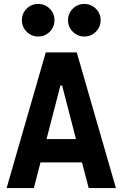

<svg xmlns="http://www.w3.org/2000/svg" viewBox="-20 -961 626 981"><path d="M13.7 0 213.9 -693.4H372.1L572.3 0H433.1L398.9 -131.3H187L152.8 0ZM217.8 -250.5H368.2L297.4 -523.9H288.6ZM175.3 -774.4Q140.6 -774.4 116.2 -798.8Q91.8 -823.2 91.8 -857.9Q91.8 -892.6 116.2 -916.7Q140.6 -940.9 175.3 -940.9Q210 -940.9 234.1 -916.7Q258.3 -892.6 258.3 -857.9Q258.3 -823.2 234.1 -798.8Q210 -774.4 175.3 -774.4ZM410.6 -774.4Q376.5 -774.4 352.1 -798.8Q327.6 -823.2 327.6 -857.9Q327.6 -892.6 352.1 -916.7Q376.5 -940.9 410.6 -940.9Q445.3 -940.9 469.7 -916.7Q494.1 -892.6 494.1 -857.9Q494.1 -823.2 469.7 -798.8Q445.3 -774.4 410.6 -774.4Z"/></svg>

Font: Cascadia Mono
Style: Bold
Weight: 700
Monospace: yes
Designer: Aaron Bell
Foundry: Saja Typeworks
Version: Version 2404.023; ttfautohint (v1.8.4)